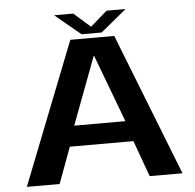

<svg xmlns="http://www.w3.org/2000/svg" viewBox="-55 -855 922 910"><g transform="rotate(-5 406.0 -399.5)"><path d="M36 0H192L255.5 -172H558L620.5 0H776.5L511 -676.5H302ZM285 -269.5 406 -591.5H407.5L528.5 -269.5ZM357.5 -698H453L575.5 -799H485L405.5 -729.5L326.5 -799H235.5Z"/></g></svg>

Font: Anybody SemiExpanded SemiBold
Style: Regular
Weight: 600
Width: 6
Designer: Tyler Finck
Foundry: Etcetera Type Company
Version: Version 1.113;gftools[0.9.25]